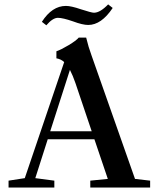

<svg xmlns="http://www.w3.org/2000/svg" viewBox="-20 -846 719 866"><path d="M377.9 -733.4Q352.5 -733.4 309.6 -749.5Q263.2 -765.6 241.2 -765.6Q217.8 -765.6 189 -731.9L168.9 -747.6Q214.8 -819.3 277.3 -819.3Q300.8 -819.3 344.7 -804.2Q392.6 -788.6 403.8 -788.6Q431.6 -788.6 467.8 -826.2L488.3 -810.1Q437 -733.4 377.9 -733.4ZM18.6 0V-31.2L91.8 -42.5L269.5 -565.9Q255.9 -579.1 234.4 -583V-614.7Q254.9 -621.6 289.6 -642.3Q324.2 -663.1 335 -676.3H368.7Q378.9 -633.3 392.6 -596.7L588.9 -39.1L657.2 -31.2V0H387.2V-31.2L466.3 -39.1L405.8 -217.8H195.3L139.2 -42.5L225.1 -31.2V0ZM320.3 -471.2Q308.6 -505.4 295.4 -530.8L206.5 -253.9H393.6Z"/></svg>

Font: Elstob 10pt Medium
Style: Regular
Weight: 500
Designer: Peter S. Baker
Version: Version 1.015